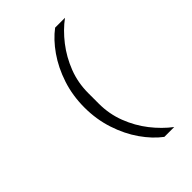

<svg xmlns="http://www.w3.org/2000/svg" viewBox="-258 -869 1116 1116"><g transform="rotate(-45 300.0 -311.0)"><path d="M205 -311Q205 -409 233.5 -495.5Q262 -582 309.5 -650Q357 -718 413 -760H494Q436 -717 387.5 -654.5Q339 -592 309.5 -516Q280 -440 280 -354V-268Q280 -183 309.5 -106.5Q339 -30 387.5 32Q436 94 494 138H413Q357 96 309.5 28Q262 -40 233.5 -127Q205 -214 205 -311Z"/></g></svg>

Font: Lilex Nerd Font
Style: Regular
Weight: 400
Designer: Mike Abbink, Paul van der Laan, Pieter van Rosmalen, Mikhael Khrustik
Foundry: Mikhael Khrustik
Version: Version 2.400; ttfautohint (v1.8.4.7-5d5b);Nerd Fonts 3.3.0